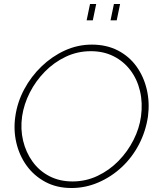

<svg xmlns="http://www.w3.org/2000/svg" viewBox="-20 -939 796 964"><path d="M339 5Q265 5 208 -25.5Q151 -56 114 -107Q77 -158 62 -222.5Q47 -287 57 -355Q67 -426 101.5 -490.5Q136 -555 188.5 -605.5Q241 -656 305.5 -685.5Q370 -715 441 -715Q515 -715 572 -685.5Q629 -656 665.5 -605Q702 -554 717 -489.5Q732 -425 723 -355Q712 -280 678 -214.5Q644 -149 591.5 -100Q539 -51 474 -23Q409 5 339 5ZM344 -28Q411 -28 470 -56Q529 -84 575 -131Q621 -178 650.5 -236.5Q680 -295 688 -355Q697 -422 683 -481.5Q669 -541 635 -586Q601 -631 550.5 -656.5Q500 -682 436 -682Q369 -682 310 -654Q251 -626 205 -579Q159 -532 129.5 -474Q100 -416 91 -355Q82 -291 96 -232.5Q110 -174 143.5 -127.5Q177 -81 228 -54.5Q279 -28 344 -28ZM415 -837 432 -919H463L446 -837ZM535 -837 552 -919H583L566 -837Z"/></svg>

Font: Raleway ExtraLight
Style: Italic
Weight: 200
Italic angle: -12°
Designer: Matt McInerney, Pablo Impallari, Rodrigo Fuenzalida
Foundry: Matt McInerney, Pablo Impallari, Rodrigo Fuenzalida
Version: Version 4.026